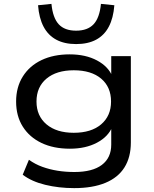

<svg xmlns="http://www.w3.org/2000/svg" viewBox="-20 -780 795 989"><path d="M362 189Q283 189 213 172Q143 155 97 120L129 43Q161 66 198.5 79.5Q236 93 277 99.5Q318 106 363 106Q456 106 504.5 69.5Q553 33 553 -35V-128H559Q538 -76 479.5 -45Q421 -14 340 -14Q256 -14 194 -43.5Q132 -73 97.5 -127.5Q63 -182 63 -257Q63 -331 97.5 -386Q132 -441 194 -470.5Q256 -500 339 -500Q421 -500 480 -468.5Q539 -437 560 -384H553V-491H654V-46Q654 30 621 82.5Q588 135 522.5 162Q457 189 362 189ZM360 -96Q450 -96 501 -139.5Q552 -183 552 -257Q552 -332 501 -375Q450 -418 360 -418Q271 -418 219.5 -375Q168 -332 168 -257Q168 -183 219.5 -139.5Q271 -96 360 -96ZM372 -553Q312 -553 270 -575.5Q228 -598 204.5 -642.5Q181 -687 176 -753L245 -760Q252 -688 282.5 -655Q313 -622 372 -622Q431 -622 462 -655Q493 -688 500 -760L569 -753Q564 -687 540.5 -642.5Q517 -598 475 -575.5Q433 -553 372 -553Z"/></svg>

Font: Nunito Sans 10pt Expanded Medium
Style: Regular
Weight: 500
Width: 7
Designer: Vernon Adams
Foundry: Vernon Adams
Version: Version 3.101;gftools[0.9.27]